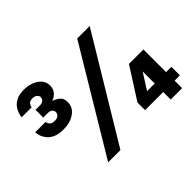

<svg xmlns="http://www.w3.org/2000/svg" viewBox="-141 -969 1228 1228"><g transform="rotate(-45 473.0 -355.0)"><path d="M175 -350Q129 -350 101 -364Q73 -378 58.5 -398Q44 -418 39 -437Q34 -456 34 -466H127Q127 -457 137 -443Q147 -429 174 -429Q197 -429 208 -439.5Q219 -450 219 -464Q219 -476 209.5 -486Q200 -496 177 -496H137V-566H177Q197 -566 207.5 -576Q218 -586 218 -599Q218 -612 207 -622Q196 -632 175 -632Q150 -632 140.5 -618.5Q131 -605 131 -595H41Q41 -606 46.5 -624.5Q52 -643 66 -663Q80 -683 106.5 -696.5Q133 -710 175 -710Q212 -710 243.5 -698Q275 -686 294 -663.5Q313 -641 313 -610Q313 -576 293 -556Q273 -536 256 -533V-529Q276 -523 297 -507Q318 -491 318 -455Q318 -408 277.5 -379Q237 -350 175 -350ZM228 0 648 -700H761L339 0ZM795 -1V-69H631V-138L767 -351H898V-146H946V-69H898V-1ZM726 -146H795V-255Z"/></g></svg>

Font: Be Vietnam Pro
Style: Bold
Weight: 700
Designer: Lam Bao, Tony Le, Vietanh Nguyen
Foundry: Yellow Type Foundry
Version: Version 1.002; ttfautohint (v1.8.3)